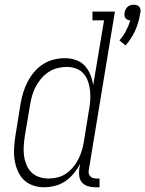

<svg xmlns="http://www.w3.org/2000/svg" viewBox="-20 -784 614 812"><path d="M511 -592 485 -613Q501 -631 512.5 -653Q524 -675 531 -697Q525 -698 519.5 -700.5Q514 -703 510.5 -707.5Q507 -712 506.5 -718Q506 -724 507 -731Q508 -737 511 -743.5Q514 -750 519.5 -755Q525 -760 532 -762Q539 -764 546 -764Q553 -764 559 -762Q565 -760 569 -755Q573 -750 574 -743.5Q575 -737 574 -730L573 -729L571 -717Q565 -683 550 -651Q535 -619 511 -592ZM167 8Q141 8 117.5 -0.5Q94 -9 78 -26Q62 -43 53 -66Q44 -89 41 -113.5Q38 -138 40 -164Q42 -190 46 -215L67 -345Q71 -369 78 -392Q85 -415 96.5 -437.5Q108 -460 124.5 -479.5Q141 -499 162 -512.5Q183 -526 207 -532Q231 -538 255 -538Q279 -538 301.5 -530Q324 -522 339 -505.5Q354 -489 362.5 -467.5Q371 -446 374 -423L420 -698H371V-735H466L356 -68Q354 -60 355 -52.5Q356 -45 361 -39Q366 -33 373.5 -31Q381 -29 388 -29H401V8H382Q367 8 352 3.5Q337 -1 327.5 -11.5Q318 -22 315.5 -37Q313 -52 315 -68L319 -91Q308 -70 292 -50.5Q276 -31 256 -17.5Q236 -4 212.5 2Q189 8 167 8ZM186 -29Q205 -29 224.5 -34Q244 -39 260.5 -50.5Q277 -62 290 -78Q303 -94 312 -112Q321 -130 326.5 -149Q332 -168 335 -187L356 -317Q360 -337 361.5 -358Q363 -379 361 -399.5Q359 -420 352.5 -439Q346 -458 333.5 -472.5Q321 -487 302 -494Q283 -501 262 -501Q243 -501 223 -496Q203 -491 185.5 -479.5Q168 -468 154 -451.5Q140 -435 130.5 -416.5Q121 -398 115.5 -378.5Q110 -359 107 -339L85 -209Q82 -189 80.5 -167.5Q79 -146 81.5 -126.5Q84 -107 91.5 -88Q99 -69 112.5 -55.5Q126 -42 145.5 -35.5Q165 -29 186 -29Z"/></svg>

Font: Iosevka Slab Extralight
Style: Italic
Weight: 200
Italic angle: -9°
Monospace: yes
Designer: Belleve Invis
Foundry: Belleve Invis
Version: Version 11.1.1; ttfautohint (v1.8.3)